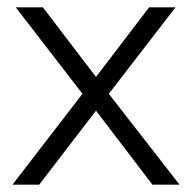

<svg xmlns="http://www.w3.org/2000/svg" viewBox="-20 -504 523 524"><path d="M396 0 242 -202 87 0H14L205 -248L23 -484H97L242 -294L387 -484H459L277 -248L470 0Z"/></svg>

Font: Montserrat Ace
Style: Regular
Weight: 400
Designer: Julieta Ulanovsky
Foundry: Julieta Ulanovsky
Version: Version 1